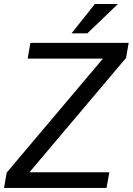

<svg xmlns="http://www.w3.org/2000/svg" viewBox="-30 -921 651 941"><path d="M0 0ZM114.3 -76.7H505.9L492.2 0H-10.3L2.9 -75.2L474.6 -633.8H105.5L119.1 -710.9H600.6L587.9 -637.2ZM435.1 -901.4H547.9L398.4 -757.8H320.8Z"/></svg>

Font: Roboto
Style: Italic
Weight: 400
Italic angle: -12°
Designer: Google
Version: Version 2.134; 2016; ttfautohint (v1.6)